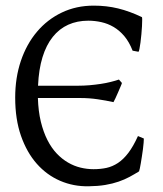

<svg xmlns="http://www.w3.org/2000/svg" viewBox="-20 -650 582 685"><path d="M34.2 -301.8Q34.2 -372.6 54.4 -432.6Q74.7 -492.7 111.8 -536.6Q148.9 -580.6 200.4 -605.2Q252 -629.9 314.5 -629.9Q360.4 -629.9 401.4 -619.9Q442.4 -609.9 486.3 -588.9Q487.3 -588.4 487.3 -579.3Q487.3 -570.3 486.6 -556.6Q485.8 -543 484.4 -527.3Q482.9 -511.7 481.2 -498.3Q479.5 -484.9 477.5 -475.3Q475.6 -465.8 474.1 -465.3L453.1 -469.2Q440.9 -500.5 423.6 -521Q406.2 -541.5 385.5 -553.7Q364.7 -565.9 341.6 -571Q318.4 -576.2 294.9 -576.2Q255.4 -576.2 223.4 -561.8Q191.4 -547.4 168.2 -518.3Q145 -489.3 131.6 -445.8Q118.2 -402.3 115.7 -344.2H258.8Q278.8 -344.2 299.3 -345.9Q319.8 -347.7 339.1 -350.6Q358.4 -353.5 375 -357.7Q391.6 -361.8 404.3 -366.2L415 -354Q414.1 -350.1 409.9 -340.6Q405.8 -331.1 401.1 -320.1Q396.5 -309.1 391.8 -299.3Q387.2 -289.6 384.8 -285.6Q358.4 -291.5 328.1 -295.9Q297.9 -300.3 267.6 -300.3H115.2Q116.7 -252.9 125.7 -215.8Q134.8 -178.7 149.2 -150.4Q163.6 -122.1 182.4 -102.3Q201.2 -82.5 222.7 -70.1Q244.1 -57.6 267.3 -52Q290.5 -46.4 313.5 -46.4Q338.4 -46.4 359.9 -51Q381.3 -55.7 400.9 -68.6Q420.4 -81.5 438 -104.7Q455.6 -127.9 472.2 -164.6L493.2 -155.8Q493.2 -150.4 492.4 -140.4Q491.7 -130.4 490 -117.9Q488.3 -105.5 486.3 -92.3Q484.4 -79.1 482.4 -67.9Q480.5 -56.6 478.8 -48.6Q477.1 -40.5 476.1 -38.6Q459.5 -28.3 441.9 -18.8Q424.3 -9.3 403.1 -2Q381.8 5.4 355.7 9.8Q329.6 14.2 296.4 14.6Q242.2 15.6 194.6 -4.9Q147 -25.4 111.3 -65.7Q75.7 -106 54.9 -165.3Q34.2 -224.6 34.2 -301.8Z"/></svg>

Font: Gentium Plus CyrE
Style: Regular
Weight: 400
Designer: J. Victor Gaultney, Annie Olsen, Iska Routamaa, Becca Hirsbrunner
Foundry: SIL International
Version: Version 5.000